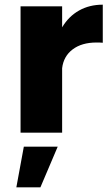

<svg xmlns="http://www.w3.org/2000/svg" viewBox="-20 -568 470 822"><path d="M420 -548V-385Q411 -386 393 -386Q330 -386 291 -356.5Q252 -327 246 -276V0H68V-541H246V-451Q274 -498 318.5 -523Q363 -548 420 -548ZM82 60H227L153 234H50Z"/></svg>

Font: Montserrat arm2
Style: Bold
Weight: 700
Designer: Julieta Ulanovsky
Foundry: Julieta Ulanovsky
Version: Version 6.000